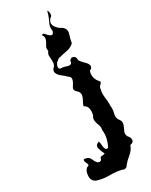

<svg xmlns="http://www.w3.org/2000/svg" viewBox="-293 -929 1011 1286"><g transform="rotate(-30 212.5 -285.5)"><path d="M239.7 298.8Q197.8 288.6 154.3 288.6Q150.4 288.6 146.5 288.6Q146.5 288.6 140.1 288.6Q95.2 288.6 53.2 275.4Q19 263.2 19 225.6Q19 225.1 19 224.6Q19 223.6 19 222.2Q20.5 181.2 43.9 165Q57.1 164.6 57.1 154.8Q57.1 149.4 53.2 142.1Q45.4 127 45.4 118.2Q45.4 114.7 46.9 111.8Q48.3 108.9 53.2 108.9Q53.7 108.9 54.2 108.9Q58.6 108.9 67.4 111.8Q88.4 115.7 97.7 139.2Q107.4 162.6 119.6 172.9Q125 177.2 131.8 177.2Q132.3 177.2 132.8 177.2Q139.2 177.2 147.9 170.9Q150.4 149.9 162.6 149.9Q162.6 149.9 163.1 149.9Q163.1 149.9 165.5 149.9Q177.2 149.9 189.5 145.5Q178.2 124.5 169.9 95.7Q168.5 89.8 168.5 85Q168.5 64.9 195.8 56.6Q200.2 66.4 201.2 90.3Q202.6 114.3 211.9 122.6Q214.8 125.5 219.2 125.5Q223.6 125.5 230 121.6Q244.1 93.8 251 64Q255.4 44.9 255.4 24.9Q255.4 13.7 253.9 2Q255.9 -6.8 255.9 -14.6Q255.9 -26.9 251.5 -38.1Q243.7 -56.2 240.7 -74.7Q239.7 -79.6 239.7 -84.5Q239.7 -89.4 240.7 -94.2Q242.2 -104.5 250 -114.7Q254.4 -130.4 254.4 -145.5Q254.4 -154.3 252.9 -163.1Q249.5 -187 225.6 -199.2Q228.5 -215.3 239.7 -232.9Q250.5 -250.5 253.4 -268.6Q253.9 -271.5 253.9 -274.9Q253.9 -281.2 252 -287.6Q249 -296.9 239.3 -306.2Q222.7 -318.8 222.7 -332Q222.7 -340.3 229 -348.6Q244.6 -370.6 250 -390.6Q251 -394.5 251 -398.4Q251 -403.3 249.5 -407.7Q246.6 -416 233.9 -423.3Q220.7 -438 199.2 -453.6Q178.2 -469.7 171.4 -487.8Q169.4 -492.7 169.4 -498Q169.4 -502.9 170.9 -507.8Q173.8 -518.1 187.5 -529.8Q193.4 -539.6 194.8 -549.3Q195.8 -556.6 195.8 -564Q195.8 -566.4 195.8 -568.8Q195.3 -582 193.8 -608.4Q193.8 -624.5 206.5 -639.2Q204.1 -647 204.1 -653.8Q204.1 -666.5 211.4 -677.2Q222.7 -693.8 229 -710.4Q231.4 -717.3 231.4 -724.6Q231.4 -724.6 231.4 -729Q231 -738.3 222.2 -749.5Q226.1 -755.4 231.4 -755.4Q238.8 -755.4 247.6 -743.7Q262.7 -724.1 276.9 -719.2Q278.8 -718.8 280.8 -718.8Q284.7 -718.8 288.1 -721.2Q293.5 -725.6 297.9 -739.3Q296.4 -748.5 296.4 -757.8Q296.4 -780.3 306.6 -799.8Q320.8 -827.1 329.6 -856.9Q332.5 -874 335.9 -874Q338.9 -873.5 341.8 -859.9Q343.3 -852.5 343.3 -846.7Q343.3 -829.1 330.1 -823.7Q313 -805.7 313 -787.6Q313 -776.4 319.8 -765.6Q336.9 -737.3 366.7 -724.1Q387.2 -708 387.2 -685.5Q387.2 -676.8 383.8 -667Q372.6 -631.8 368.2 -604Q345.2 -582 313 -576.2Q280.3 -570.3 251.5 -562.5Q249 -563.5 246.1 -563.5Q236.8 -556.2 218.3 -542Q206.5 -524.4 206.5 -511.7Q206.5 -506.3 208.5 -502.4Q210.4 -499 214.4 -497.1Q217.8 -495.1 222.2 -495.1Q223.1 -495.1 224.1 -495.1Q224.1 -495.1 227.5 -495.1Q240.2 -495.1 255.9 -489.3Q269.5 -483.4 280.3 -483.4Q283.2 -483.4 285.6 -483.9Q292 -484.9 296.4 -490.2Q300.8 -495.6 301.3 -508.3Q312 -521.5 322.8 -521.5Q326.7 -520 334.5 -517.6Q348.1 -509.3 348.1 -492.7Q348.1 -489.3 347.7 -485.4Q356.4 -469.7 377.4 -449.7Q398.9 -430.2 401.9 -412.1Q401.9 -410.6 401.9 -409.2Q401.9 -402.8 398.4 -397.5Q394 -390.1 381.3 -384.3Q375.5 -370.1 375.5 -355Q375.5 -345.7 377.4 -336.4Q383.3 -311 400.4 -293.5Q405.3 -288.6 405.8 -283.7Q405.8 -277.3 397.9 -271Q384.3 -259.3 382.8 -247.6Q377 -226.1 377 -203.6Q377 -191.9 378.4 -180.2Q382.8 -153.3 382.8 -127Q382.8 -119.6 382.3 -112.3Q383.8 -103 383.8 -93.8Q383.8 -73.7 377.9 -52.2Q375.5 -43.5 375.5 -35.2Q375.5 -13.7 391.1 3.9Q397.9 14.6 397.9 24.9Q397.5 35.2 394 44.9Q387.2 63.5 377.9 82Q373.5 90.8 373.5 100.1Q373.5 110.8 379.4 122.1Q395.5 137.7 395.5 156.2Q395.5 177.2 367.2 182.1Q354.5 216.8 326.7 238.8Q298.8 260.7 276.9 287.6Q273.4 297.4 260.7 301.8Q255.9 303.2 252 303.2Q245.1 303.2 239.7 298.8Z"/></g></svg>

Font: Brazier Flame
Style: Regular
Weight: 400
Designer: Walter E Stewart
Version: 0.1